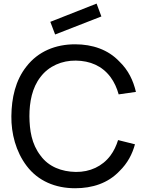

<svg xmlns="http://www.w3.org/2000/svg" viewBox="-20 -1006 794 1042"><path d="M279.2 -818.8 253.1 -887.5 504.2 -986.5 530.2 -916.7ZM620.8 -245.8C611.5 -215.6 597.9 -186.5 579.2 -161.5C535.4 -103.1 467.7 -71.9 391.7 -72.9C314.6 -74 243.8 -101 200 -161.5C151 -225 140.6 -299 139.6 -375C139.6 -452.1 154.2 -530.2 200 -588.5C244.8 -647.9 316.7 -678.1 391.7 -677.1C468.8 -676 533.3 -649 579.2 -588.5C600 -560.4 614.6 -528.1 624 -493.8L717.7 -507.3C703.1 -568.8 677.1 -625 627.1 -672.9C566.7 -736.5 482.3 -765.6 387.5 -765.6C281.2 -765.6 187.5 -727.1 124 -645.8C63.5 -569.8 42.7 -474 41.7 -375C40.6 -282.3 65.6 -183.3 125 -105.2C186.5 -24 280.2 15.6 387.5 15.6C481.3 15.6 565.6 -11.5 628.1 -77.1C672.9 -120.8 697.9 -169.8 712.5 -222.9Z"/></svg>

Font: Manrope3 Medium
Style: Regular
Weight: 500
Width: 4
Designer: Mikhail Sharanda
Foundry: Mikhail Sharanda
Version: Version 3.000;PS 003.000;hotconv 1.0.88;makeotf.lib2.5.64775